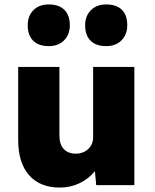

<svg xmlns="http://www.w3.org/2000/svg" viewBox="-20 -835 698 866"><path d="M250 11Q160 11 111 -45Q62 -101 62 -204V-533H248V-223Q248 -184 267.5 -163Q287 -142 321 -142Q356 -142 378 -163Q400 -184 400 -216V-533H586V0H414L408 -63Q381 -29 339.5 -9Q298 11 250 11ZM459 -627Q413 -627 388.5 -651.5Q364 -676 364 -721Q364 -763 390 -789Q416 -815 459 -815Q505 -815 529.5 -791Q554 -767 554 -721Q554 -679 528 -653Q502 -627 459 -627ZM200 -627Q154 -627 129.5 -651.5Q105 -676 105 -721Q105 -763 130.5 -789Q156 -815 200 -815Q245 -815 270 -791Q295 -767 295 -721Q295 -679 269 -653Q243 -627 200 -627Z"/></svg>

Font: Lexend Deca ExtraBold
Style: Regular
Weight: 800
Designer: Bonnie Shaver-Troup, Thomas Jockin
Foundry: Lexend
Version: Version 1.008; ttfautohint (v1.8.4.7-5d5b)